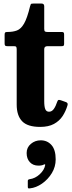

<svg xmlns="http://www.w3.org/2000/svg" viewBox="-20 -700 408 1081"><path d="M360 -107Q350.5 -74 332.5 -46.5Q314.5 -19 283.8 -2.2Q253 14.5 206 14.5Q135 14.5 104.5 -17.5Q74 -49.5 74 -111V-422Q74 -431.5 71.5 -435.8Q69 -440 59 -440H22Q12.5 -440 9.2 -443Q6 -446 6 -455.5V-504Q6 -514.5 9 -517.2Q12 -520 22.5 -520Q53 -520 75.5 -528.5Q98 -537 115.5 -567.2Q133 -597.5 149 -663.5Q151.5 -673 153.5 -676.5Q155.5 -680 168 -680H214Q229 -680 229 -664.5V-538Q229 -526.5 232.8 -523.2Q236.5 -520 247 -520H326.5Q335.5 -520 338.2 -517Q341 -514 341 -505V-452.5Q341 -444.5 337.5 -442.2Q334 -440 326 -440H247.5Q229 -440 229 -423.5V-130.5Q229 -99.5 235 -85.2Q241 -71 256 -71Q272 -71 283 -86.5Q294 -102 302.5 -128Q305.5 -136.5 309.8 -137.2Q314 -138 322.5 -135.5L350.5 -125.5Q364.5 -121 360 -107ZM130 161.5Q130 130 153.8 110Q177.5 90 209.5 90Q246 90 269.8 116.5Q293.5 143 293.5 197.5Q293.5 239 271.8 274.8Q250 310.5 216.5 333.8Q183 357 148.5 360.5Q141.5 361.5 139 360Q136.5 358.5 136.5 351V318.5Q136.5 310.5 146.5 309Q178 305 204 280.8Q230 256.5 234.5 229Q235 222.5 227 226.5Q216 232.5 196.5 232.5Q166 232.5 148 213Q130 193.5 130 161.5Z"/></svg>

Font: Besley* Narrow
Style: Bold
Weight: 700
Width: 4
Designer: Owen Earl
Foundry: indestructible type*
Version: Version 3.000; ttfautohint (v1.8.3)